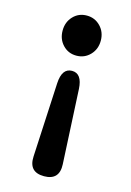

<svg xmlns="http://www.w3.org/2000/svg" viewBox="-118 -633 606 889"><g transform="rotate(15 185.0 -189.0)"><path d="M185 196Q111 196 115 120L133 -236Q137 -309 185 -309Q233 -309 237 -236L255 120Q259 196 185 196ZM185 -382Q146 -382 120 -409.5Q94 -437 94 -478Q94 -519 120 -546.5Q146 -574 185 -574Q224 -574 250.5 -546.5Q277 -519 277 -478Q277 -437 250.5 -409.5Q224 -382 185 -382Z"/></g></svg>

Font: Resource Han Rounded KR
Style: Bold
Weight: 700
Designer: Cyano Hao (round all glyphs); Ryoko NISHIZUKA 西塚涼子 (kana, bopomofo & ideographs); Paul D. Hunt (Latin, Greek & Cyrillic)
Foundry: Cyano Hao
Version: 0.990